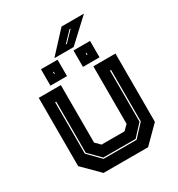

<svg xmlns="http://www.w3.org/2000/svg" viewBox="-192 -942 985 1064"><g transform="rotate(-30 300.5 -409.5)"><path d="M158 0 55 -103V-540H196.5V-172L227 -141.5H374L404.5 -172V-540H546V-103L443 0ZM197 -67.5H408.5L479.5 -144V-473.5H472.5V-146L406 -74.5H199.5L128.5 -146.5V-473.5H121.5V-144.5ZM353 -566V-671H459V-566ZM145 -566V-671H251V-566ZM195 -612H199.5V-624H195ZM404 -612H408.5V-624H404ZM240 -687 362 -819H505.5L363.5 -687ZM332.5 -721H339.5L400 -784H392.5Z"/></g></svg>

Font: Tourney Thin ExtraBold
Style: Regular
Weight: 800
Version: Version 1.015